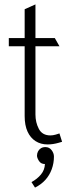

<svg xmlns="http://www.w3.org/2000/svg" viewBox="-20 -643 332 872"><path d="M229 -470H141V-623L92 -601V-470H20V-433H92V-116Q92 -74 105 -45.5Q118 -17 141.5 -2Q165 13 196 13Q209 13 221.5 11Q234 9 244.5 6Q255 3 262 1L250 -37Q245 -35 232.5 -31.5Q220 -28 209 -28Q172 -28 156.5 -57.5Q141 -87 141 -123V-433H250ZM186 25Q174 25 165.5 30.5Q157 36 152.5 45Q148 54 148 64Q148 74 157 88Q166 102 184 102Q183 129 166 149.5Q149 170 123 184L139 209Q167 195 186 174Q205 153 215 125.5Q225 98 225 68Q225 53 214.5 39Q204 25 186 25Z"/></svg>

Font: Catamaran Thin
Style: Regular
Weight: 100
Designer: Pria Ravichandran
Version: Version 2.000